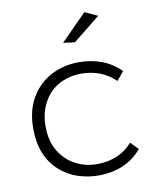

<svg xmlns="http://www.w3.org/2000/svg" viewBox="-84 -812 728 880"><g transform="rotate(-10 280.0 -372.0)"><path d="M303 2Q256 2 209.5 -13Q163 -28 125 -61.5Q45.5 -132 45.5 -261.5Q45.5 -345 80.2 -404Q115 -463 173.5 -494Q232 -525 303 -525Q422.5 -525 497 -450L464 -409.5Q399.5 -471.5 305 -471.5Q244.5 -471.5 195 -442.2Q145.5 -413 119.5 -352Q103 -312.5 103 -261.5Q103 -193 131.5 -146Q160 -99 206 -74.8Q252 -50.5 305 -50.5Q410 -50.5 471.5 -121L506 -85.5Q432.5 2 303 2ZM302.5 -618 248.5 -625 369 -746.5 428.5 -719Z"/></g></svg>

Font: Argentum Novus Light
Style: Regular
Weight: 300
Designer: Julieta Ulanovsky (font) & Cristiano Sobral (main changes)
Foundry: Julieta Ulanovsky (font) & Cristiano Sobral (main changes)
Version: Version 3.00;November 27, 2020;FontCreator 13.0.0.2655 64-bi